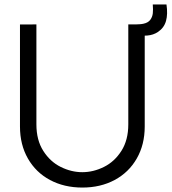

<svg xmlns="http://www.w3.org/2000/svg" viewBox="-20 -830 773 865"><path d="M70 -260V-719.7L144 -720V-269.7Q144 -198.8 175 -150.2Q206 -101.5 253.7 -77.9Q301.3 -54.3 351 -54.3Q400.8 -54.3 448.5 -78.1Q496.2 -101.8 527.1 -150.5Q558 -199.2 558 -269.7V-720H632V-260Q632 -178.5 596.2 -116Q560.5 -53.5 496.7 -19.2Q432.8 15 351 15Q269.2 15 205.3 -19.1Q141.5 -53.2 105.8 -115.7Q70 -178.2 70 -260ZM692 -686.3Q670.7 -672 643.5 -669.9Q616.3 -667.8 580.3 -672.7V-720H590.7Q599.3 -720.3 608.7 -720.8Q618 -721.3 625.7 -723Q646.8 -727.3 656.7 -740.2Q666.5 -753.2 668.4 -769.9Q670.3 -786.7 668.3 -809.8L730 -810Q736.5 -766.3 727.9 -735.6Q719.3 -704.8 692 -686.3Z"/></svg>

Font: Tap Sans
Style: Regular
Weight: 400
Designer: Tap Payments
Foundry: Tap Payments
Version: Version 1.001;Glyphs 3.1.2 (3151)